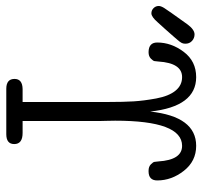

<svg xmlns="http://www.w3.org/2000/svg" viewBox="-98 -622 659 626"><g transform="rotate(90 232.0 -309.5)"><path d="M-61 -497.1Q-61 -503.9 -54.7 -514.4Q-48.3 -524.9 -1 -590.8Q16.1 -613.8 31.7 -613.8Q43.9 -613.8 53 -605.5Q62 -597.2 62 -584Q62 -581.1 61.5 -578.1Q61 -575.2 59.8 -572.5Q58.6 -569.8 55.7 -565.9Q52.7 -562 49.8 -558.6Q46.9 -555.2 40.8 -548.1Q34.7 -541 28.8 -534.4Q22.9 -527.8 12.9 -516.4Q2.9 -504.9 -7.3 -494.1Q-25.4 -473.1 -37.1 -473.1Q-46.9 -473.1 -54 -480.2Q-61 -487.3 -61 -497.1ZM-61 -497.1Q-61 -503.9 -54.7 -514.4Q-48.3 -524.9 -1 -590.8Q16.1 -613.8 31.7 -613.8Q43.9 -613.8 53 -605.5Q62 -597.2 62 -584Q62 -581.1 61.5 -578.1Q61 -575.2 59.8 -572.5Q58.6 -569.8 55.7 -565.9Q52.7 -562 49.8 -558.6Q46.9 -555.2 40.8 -548.1Q34.7 -541 28.8 -534.4Q22.9 -527.8 12.9 -516.4Q2.9 -504.9 -7.3 -494.1Q-25.4 -473.1 -37.1 -473.1Q-46.9 -473.1 -54 -480.2Q-61 -487.3 -61 -497.1ZM58.1 -492.2Q58.1 -538.1 88.6 -578.6Q119.1 -619.1 170.9 -619.1Q267.1 -619.1 283.2 -469.2Q299.3 -619.1 395 -619.1Q444.8 -619.1 476.3 -579.1Q507.8 -539.1 507.8 -492.2Q507.8 -464.4 479 -463.9H476.1Q462.9 -463.9 455.3 -471.4Q447.8 -479 447.3 -482.9Q446.8 -486.8 445.8 -496.1Q440.9 -573.2 395 -573.2Q313 -573.2 313 -355Q313 -342.8 313.5 -326.4Q314 -310.1 314 -306.2V-53.2H353Q389.2 -53.2 389.2 -25.9Q389.2 0 356.9 0H209Q176.8 0 176.8 -26.9Q176.8 -52.7 210 -53.2H252V-333Q252 -381.8 250 -415Q248 -448.2 240.5 -489Q232.9 -529.8 215.3 -551.5Q197.8 -573.2 170.9 -573.2Q125 -573.2 120.1 -496.1Q119.1 -487.3 118.7 -483.2Q118.2 -479 110.6 -471.4Q103 -463.9 89.8 -463.9H88.9Q58.1 -464.4 58.1 -492.2Z"/></g></svg>

Font: CMU Typewriter Text
Style: Light
Weight: 200
Version: Version 0.7.0